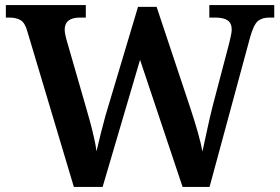

<svg xmlns="http://www.w3.org/2000/svg" viewBox="-20 -734 1100 754"><path d="M87 -612Q78 -644 61.5 -654.5Q45 -665 16 -665H3V-714H317V-665H294Q234 -665 234 -617Q234 -609 237 -595Q240 -581 244 -568L319 -308Q327 -281 335 -251Q343 -221 349.5 -192Q356 -163 359 -140Q367 -174 375.5 -208.5Q384 -243 394 -279L522 -707H595L728 -308Q744 -260 757 -214Q770 -168 775 -139Q783 -175 793 -222Q803 -269 815 -317L880 -564Q883 -576 886.5 -592.5Q890 -609 890 -617Q890 -643 874 -654Q858 -665 825 -665H802V-714H1057V-665H1038Q1009 -665 992.5 -651Q976 -637 962 -587L803 0H697L530 -499L383 0H270Z"/></svg>

Font: Noto Naskh Arabic SemiBold
Style: Regular
Weight: 600
Designer: Monotype Design Team, David Williams, Mohamad Dakak and Nizar Qandah
Foundry: Monotype Imaging Inc.
Version: Version 2.016